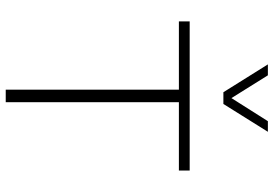

<svg xmlns="http://www.w3.org/2000/svg" viewBox="-166 -812 978 687"><g transform="rotate(90 323.5 -469.0)"><path d="M346.2 -619.6H590.8V-658.2H57.1V-619.6H301.3V0H346.2ZM310.5 -778.8H352.5L452.1 -938H414.1L331.5 -807.6L250 -938H210.9Z"/></g></svg>

Font: Estedad ExtraLight
Style: Regular
Weight: 200
Designer: Amin Abedi
Version: Version 7.3